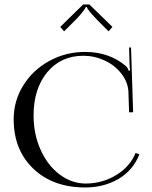

<svg xmlns="http://www.w3.org/2000/svg" viewBox="-20 -829 678 857"><path d="M378.9 -809.1 481.9 -709 464.8 -689 416 -737.8Q401.9 -752 390.1 -765.6Q378.4 -779.3 372.8 -787.6Q367.2 -795.9 367.2 -797.9H362.8Q362.8 -795.9 357.2 -787.4Q351.6 -778.8 340.1 -765.1Q328.6 -751.5 314.9 -737.8L266.1 -689L249 -709L351.1 -809.1ZM41 -296.9Q41 -378.4 83.7 -447.5Q126.5 -516.6 200 -556.9Q273.4 -597.2 359.9 -597.2Q468.3 -597.2 543 -533.2Q550.8 -525.4 554.2 -513.2L561 -515.1Q559.1 -522.9 558.1 -543.9L556.2 -616.7L564.9 -617.2L574.2 -328.1L556.2 -327.6L553.2 -419.9Q550.8 -463.4 521.5 -500.7Q492.2 -538.1 446.8 -559.1Q401.4 -580.1 352.1 -580.1Q252 -580.1 190.9 -506.6Q129.9 -433.1 129.9 -313Q129.9 -230.5 161.1 -160.6Q192.4 -90.8 246.1 -50.3Q299.8 -9.8 362.8 -9.8Q435.5 -9.8 497.8 -47.1Q560.1 -84.5 585.4 -146.5L602.1 -140.1Q573.7 -67.9 508.3 -30Q442.9 7.8 360.8 7.8Q216.8 7.8 128.9 -75.9Q41 -159.7 41 -296.9Z"/></svg>

Font: FoglihtenNo07calt
Style: Regular
Weight: 500
Designer: gluk (gluksza@wp.pl)
Foundry: gluk (gluksza@wp.pl)
Version: Version 0.844